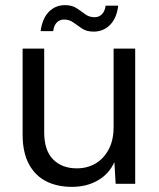

<svg xmlns="http://www.w3.org/2000/svg" viewBox="-20 -715 617 747"><path d="M260 12Q202 12 159 -10Q116 -32 92 -77.5Q68 -123 68 -191V-526H152V-200Q152 -130 186.5 -95Q221 -60 279 -60Q319 -60 351 -78.5Q383 -97 402.5 -133Q422 -169 422 -221V-526H506V0H430L425 -84Q404 -38 360.5 -13Q317 12 260 12ZM344 -592Q317 -592 299 -604Q281 -616 265.5 -627.5Q250 -639 229 -639Q213 -639 201.5 -628Q190 -617 187 -594H138Q145 -644 170.5 -669.5Q196 -695 233 -695Q260 -695 277.5 -683.5Q295 -672 311 -660Q327 -648 348 -648Q365 -648 376.5 -659.5Q388 -671 391 -693H440Q434 -644 408 -618Q382 -592 344 -592Z"/></svg>

Font: DM Sans 9pt
Style: Regular
Weight: 400
Designer: Colophon Foundry, Jonny Pinhorn
Foundry: Colophon Foundry
Version: Version 4.004;gftools[0.9.30]